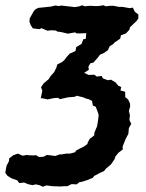

<svg xmlns="http://www.w3.org/2000/svg" viewBox="-47 -627 555 730"><path d="M154 81 129 78 116 83 103 77 89 74 76 77 59 73 45 67 26 69 19 59 -3 51 -18 42 -27 30 -22 3 -13 -14 -12 -25 4 -37 21 -43 39 -35 56 -38 59 -37 80 -36 90 -37 101 -30 118 -31 132 -38 163 -34 180 -40H187L205 -43H219L238 -48L243 -55L260 -64L272 -70L285 -79L287 -86L294 -99L311 -112L312 -123L322 -147L325 -164L327 -179L328 -191L325 -200L317 -221L306 -226L303 -243L290 -250L281 -252L269 -257L245 -263L237 -259L212 -257L181 -250L174 -255L158 -254L134 -249L121 -252L108 -254L114 -282L109 -295L119 -310L138 -326L144 -336L159 -353L167 -369L171 -382L189 -391L197 -398L207 -411L218 -423L240 -433L243 -448L263 -460L270 -478L279 -479L281 -501L258 -500H244L239 -504L211 -499L203 -501L186 -505L171 -507L165 -511L146 -512L134 -510L122 -515L110 -520L104 -516L78 -519L70 -531L65 -544L66 -557L81 -584L87 -591L98 -597L118 -599L147 -602L163 -606L178 -604L185 -606L203 -604L212 -603L237 -600L255 -603L265 -607L275 -603L295 -605L315 -604H327L347 -607L355 -603L372 -605H385L404 -601H418L446 -596L458 -598L466 -582L479 -572V-557L473 -548L447 -523L445 -514L432 -500L413 -493L410 -480L388 -465L384 -460L370 -451L363 -436L347 -425L333 -419L325 -408L308 -389L296 -386L289 -373L291 -362L273 -350L290 -342L311 -343L321 -336L340 -338L344 -329L363 -322L375 -324L392 -314L403 -301L414 -296L411 -283L429 -278V-258L440 -249L447 -234L448 -223L443 -205L447 -189L445 -171L452 -156L443 -140L441 -118L431 -99L426 -87L419 -69L420 -59L403 -46L392 -32L388 -21L375 -2L355 15L349 23L332 31L311 42L306 49L284 58L265 64L254 66L245 74L225 73L209 81H196L183 82Z"/></svg>

Font: Winky Rough Medium
Style: Italic
Weight: 500
Italic angle: -8.97852°
Designer: Simon Atzbach
Foundry: typofactur
Version: Version 1.206; ttfautohint (v1.8.4.7-5d5b)